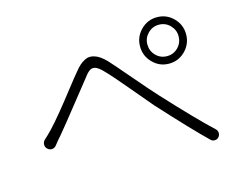

<svg xmlns="http://www.w3.org/2000/svg" viewBox="-92 -845 1184 940"><g transform="rotate(-15 500.0 -374.5)"><path d="M690.4 -585Q690.4 -551.8 713.4 -528.3Q736.3 -504.9 769.5 -504.9Q802.7 -504.9 825.7 -528.3Q848.6 -551.8 848.6 -585Q848.6 -617.2 825.7 -640.6Q802.7 -664.1 769.5 -664.1Q736.3 -664.1 713.4 -640.6Q690.4 -617.2 690.4 -585ZM653.3 -585Q653.3 -632.8 687.5 -667.5Q721.7 -702.1 769.5 -702.1Q818.4 -702.1 852.5 -667.5Q886.7 -632.8 886.7 -585Q886.7 -536.1 852.5 -501.5Q818.4 -466.8 769.5 -466.8Q721.7 -466.8 687.5 -501.5Q653.3 -536.1 653.3 -585ZM128.9 -222.7Q120.1 -211.9 106.9 -211.4Q93.8 -210.9 84 -220.7Q75.2 -229.5 75.2 -241.2Q75.2 -256.8 86.9 -266.6Q102.5 -280.3 125 -303.7Q149.4 -329.1 185.5 -373Q221.7 -417 264.2 -471.7Q306.6 -526.4 325.2 -547.9Q350.6 -580.1 375 -591.8Q388.7 -599.6 404.3 -599.6Q414.1 -599.6 425.8 -595.7Q452.1 -587.9 483.4 -555.7Q506.8 -530.3 575.7 -449.7Q644.5 -369.1 678.7 -332Q831.1 -167 906.2 -97.7Q916 -88.9 916 -75.2Q916 -64.5 908.2 -55.7Q900.4 -46.9 888.7 -46.9Q887.7 -46.9 886.7 -46.9Q876 -46.9 868.2 -54.7Q793 -127 644.5 -290Q619.1 -319.3 551.3 -400.4Q483.4 -481.4 457 -507.8Q433.6 -533.2 417.5 -539.6Q401.4 -545.9 388.2 -538.1Q375 -530.3 356.4 -504.9Q350.6 -498 272.9 -399.9Q195.3 -301.8 163.1 -263.7Q148.4 -248 128.9 -222.7Z"/></g></svg>

Font: Gen Jyuu Gothic L Monospace Light
Style: Regular
Weight: 300
Designer: [Source Han Sans]
Ryoko NISHIZUKA  (kana & ideographs); Paul D. Hunt (Latin, Greek & Cyrillic); Wenlong ZHANG  (bopomofo
Version: Version 1.002.20150607